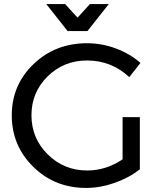

<svg xmlns="http://www.w3.org/2000/svg" viewBox="-20 -919 791 946"><path d="M411 -766H313L208 -899H301L362 -832L423 -899H516ZM584 -134V-342H669V-85Q616 -43 545 -18Q474 7 404 7Q250 7 144 -97Q38 -201 38 -351Q38 -500 145 -603Q252 -706 409 -706Q482 -706 551.5 -680Q621 -654 672 -609L617 -539Q529 -621 409 -621Q294 -621 214.5 -542.5Q135 -464 135 -351Q135 -238 215 -158.5Q295 -79 410 -79Q502 -79 584 -134Z"/></svg>

Font: Montserrat arm
Style: Regular
Weight: 400
Designer: Julieta Ulanovsky
Foundry: Julieta Ulanovsky
Version: Version 6.000;PS 006.000;hotconv 1.0.88;makeotf.lib2.5.64775